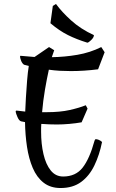

<svg xmlns="http://www.w3.org/2000/svg" viewBox="-20 -914 582 967"><path d="M285 33Q234 33 199.5 6Q165 -21 145 -68Q125 -115 116 -174.5Q107 -234 106 -299L86 -303Q76 -306 68 -324.5Q60 -343 59 -351Q59 -356 61 -356.5Q63 -357 64 -357Q75 -356 86 -354.5Q97 -353 107 -352Q108 -380 110.5 -422.5Q113 -465 116.5 -508.5Q120 -552 125 -582Q119 -584 113 -585Q107 -586 101 -588Q91 -595 86 -609Q81 -623 81 -628Q81 -633 83 -633L154 -627L227 -677L253 -661L241 -626Q306 -627 370 -638Q434 -649 490 -677L507 -651L474 -565Q404 -556 337 -556Q309 -556 281.5 -557.5Q254 -559 226 -563Q216 -518 206.5 -462.5Q197 -407 192 -349H215Q283 -349 331.5 -360Q380 -371 412 -384L421 -367L391 -298Q363 -293 329.5 -290Q296 -287 267 -287Q227 -287 188 -290Q187 -280 187 -270Q187 -260 187 -250Q187 -189 199 -137.5Q211 -86 235.5 -55.5Q260 -25 298 -25Q361 -25 396 -69.5Q431 -114 456 -205Q458 -213 463 -213Q468 -213 476.5 -210Q485 -207 494 -199Q481 -134 455.5 -81Q430 -28 388.5 2.5Q347 33 285 33ZM420 -699Q365 -716 322 -737.5Q279 -759 234 -797L246 -884L262 -894Q291 -854 338.5 -811Q386 -768 453 -737Q453 -726 440 -713Q427 -700 420 -699Z"/></svg>

Font: Julee
Style: Regular
Weight: 400
Designer: Julian Tunni
Foundry: Julian Tunni
Version: Version 1.002; ttfautohint (v1.8.4.7-5d5b);gftools[0.9.23]